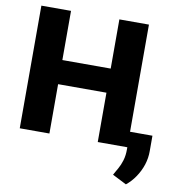

<svg xmlns="http://www.w3.org/2000/svg" viewBox="-99 -817 1046 1121"><g transform="rotate(10 424.5 -256.0)"><path d="M231 0H55.2V-727.1H231V-435.5H517.6V-727.1H692.9V0H517.6V-292.5H231ZM692.9 -91.8H825.7V-1Q826.2 40 813 81.1Q799.8 121.1 775.9 156.2Q752.9 190.4 722.2 214.8L638.7 172.4Q642.6 165 650.9 150.4Q659.2 135.7 663.1 128.9Q675.3 107.4 684.1 78.6Q693.4 47.9 692.9 10.7Z"/></g></svg>

Font: My Font
Style: Regular
Weight: 500
Designer: Rasmus Andersson
Foundry: rsms
Version: Version 0.001